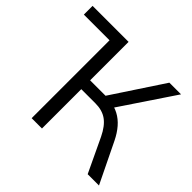

<svg xmlns="http://www.w3.org/2000/svg" viewBox="-164 -905 1105 1105"><g transform="rotate(45 389.0 -352.5)"><path d="M8 -634V-705H301V-634ZM217 0V-705H301V-392H440L416 -376L633 -705H728L498 -362L466 -389Q506 -384 539 -366.5Q572 -349 598.5 -318.5Q625 -288 646 -245L765 0H673L575 -207Q546 -267 509 -293.5Q472 -320 416 -320H301V0Z"/></g></svg>

Font: Nunito Sans 11pt
Style: Regular
Weight: 400
Version: Version 3.101;gftools[0.9.27]